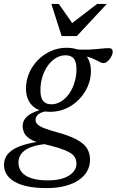

<svg xmlns="http://www.w3.org/2000/svg" viewBox="-76 -709 596 983"><path d="M455.5 -386Q447 -386 439.2 -389.5Q431.5 -393 421.5 -398.5Q411.5 -404 397 -410Q382.5 -416 361.8 -421Q341 -426 310.5 -428L301 -457.5Q341.5 -453.5 375.5 -455Q409.5 -456.5 436 -459.5Q462.5 -462.5 481 -462.5Q491 -462.5 496 -458Q501 -453.5 501 -444.5Q501 -435 496.5 -424.8Q492 -414.5 485 -405.8Q478 -397 470.2 -391.5Q462.5 -386 455.5 -386ZM187 -175Q207 -175 226 -184Q245 -193 261.2 -209.2Q277.5 -225.5 289.5 -248Q301.5 -270.5 308.5 -297.5Q315.5 -324.5 315.5 -355Q315.5 -392 301.8 -409Q288 -426 259.5 -426Q239.5 -426 220.5 -417.2Q201.5 -408.5 185.2 -392.2Q169 -376 156.8 -353.5Q144.5 -331 137.8 -304Q131 -277 131 -246.5Q131 -209.5 144.8 -192.2Q158.5 -175 187 -175ZM265 -464.5Q308 -464.5 335.2 -449Q362.5 -433.5 376 -406.8Q389.5 -380 389.5 -345.5Q389.5 -304 373 -266.2Q356.5 -228.5 327.8 -199.2Q299 -170 261.5 -153.2Q224 -136.5 181 -136.5Q138.5 -136.5 111 -152Q83.5 -167.5 70.2 -194.5Q57 -221.5 57 -255.5Q57 -297 73.2 -334.8Q89.5 -372.5 118.5 -401.8Q147.5 -431 185 -447.8Q222.5 -464.5 265 -464.5ZM162.5 254Q108.5 254 67.8 245.8Q27 237.5 -0.2 222Q-27.5 206.5 -41.5 184.5Q-55.5 162.5 -55.5 135.5Q-55.5 103.5 -36.5 80.2Q-17.5 57 22.2 41Q62 25 124.5 16L155.5 1.5L189 27Q146 28 113.8 35.2Q81.5 42.5 60.2 55Q39 67.5 28.8 85Q18.5 102.5 18.5 124Q18.5 151 34.5 171.5Q50.5 192 84 203.2Q117.5 214.5 169 214.5Q218.5 214.5 251 202.5Q283.5 190.5 299.5 171Q315.5 151.5 315.5 129Q315.5 109.5 306.5 95.2Q297.5 81 277.5 70Q257.5 59 225.8 49Q194 39 149 28.5Q102 18 78.8 3Q55.5 -12 47.8 -29Q40 -46 40 -63Q40 -87 54.8 -104.5Q69.5 -122 97.2 -134.2Q125 -146.5 162 -154.5L180 -142.5Q141 -138.5 123.5 -126Q106 -113.5 106 -96.5Q106 -87.5 110 -80Q114 -72.5 125.2 -65Q136.5 -57.5 158.2 -49.8Q180 -42 215.5 -32Q281.5 -14 318.5 6.5Q355.5 27 370.2 52Q385 77 385 109Q385 140.5 370.2 167Q355.5 193.5 327 213Q298.5 232.5 257 243.2Q215.5 254 162.5 254ZM471 -689 317.5 -524.5H239.5L187 -689H225L299 -583H283L421.5 -689Z"/></svg>

Font: Newsreader
Style: Italic
Weight: 400
Italic angle: -17°
Designer: Hugues Gentile
Foundry: Production Type
Version: Version 1.003